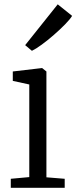

<svg xmlns="http://www.w3.org/2000/svg" viewBox="-20 -888 361 908"><path d="M31 0V-42.5L118.5 -50.5V-488.5L40.5 -505.5V-550L177 -566H179.5L199.5 -550V-49.5L286 -42.5V0ZM130.5 -648 99 -674.5 253 -867.5 321 -813Q311.5 -797 287.8 -772.8Q264 -748.5 234.5 -722.8Q205 -697 177.2 -676.8Q149.5 -656.5 131.5 -648Z"/></svg>

Font: Merriweather 20pt Light
Style: Regular
Weight: 300
Version: Version 2.100